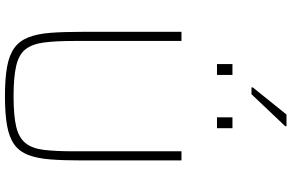

<svg xmlns="http://www.w3.org/2000/svg" viewBox="-216 -926 1150 757"><g transform="rotate(90 358.5 -547.0)"><path d="M359 8Q289 8 242.5 -0.5Q196 -9 168.5 -29Q141 -49 127 -84Q113 -119 109 -170.5Q105 -222 105 -294V-688H141V-264Q141 -192 147 -146Q153 -100 173.5 -73.5Q194 -47 238.5 -36.5Q283 -26 359 -26Q436 -26 479.5 -36.5Q523 -47 544 -73.5Q565 -100 570.5 -146Q576 -192 576 -264V-688H612V-294Q612 -222 608 -170.5Q604 -119 590.5 -84Q577 -49 549.5 -29Q522 -9 475.5 -0.5Q429 8 359 8ZM232 -828V-889H275V-828ZM442 -828V-889H485V-828ZM324 -964V-969L431 -1102H477V-1097L351 -964Z"/></g></svg>

Font: Saira Thin Thin
Style: Regular
Weight: 250
Version: Version 1.101